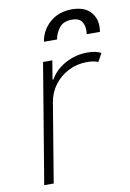

<svg xmlns="http://www.w3.org/2000/svg" viewBox="-86 -809 583 862"><g transform="rotate(-10 206.0 -378.0)"><path d="M44.4 0 135.3 -545.5H177.6L163.4 -460.2H167.3Q191.4 -502.1 238.1 -527.5Q284.8 -552.9 339.1 -552.9Q376.1 -552.9 400.6 -539.8L379.6 -502.5Q360.4 -511 329.2 -511Q283.7 -511 245 -491.5Q206.3 -471.9 180.4 -437.7Q154.5 -403.4 147.4 -359.4L87.7 0ZM154.8 -634.2Q163.7 -687.1 203.8 -721.6Q244 -756 302.9 -756Q363.3 -756 391.3 -721.6Q419.4 -687.1 410.2 -634.2H349.8Q355.1 -665.8 343 -688Q331 -710.2 295.8 -710.2Q257.5 -710.2 238.6 -687.1Q219.8 -664.1 214.8 -634.2Z"/></g></svg>

Font: Inter UI Extra Light
Style: Italic
Weight: 200
Italic angle: -9.39999°
Designer: Rasmus Andersson
Foundry: rsms
Version: 3.2;8d6f07862